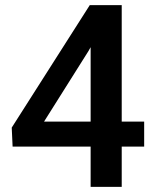

<svg xmlns="http://www.w3.org/2000/svg" viewBox="-20 -731 609 751"><path d="M543.9 -157.7H456.1V0H334.5V-157.7H29.3L25.9 -231.9L331.1 -710.9H428.2H456.1V-255.4H543.9ZM334.5 -255.4V-546.4L325.7 -530.8L152.3 -255.4Z"/></svg>

Font: Heebo Medium
Style: Regular
Weight: 500
Designer: Oded Ezer
Foundry: Meir Sadan
Version: Version 2.001; ttfautohint (v1.5.14-ce02) -l 8 -r 50 -G 200 